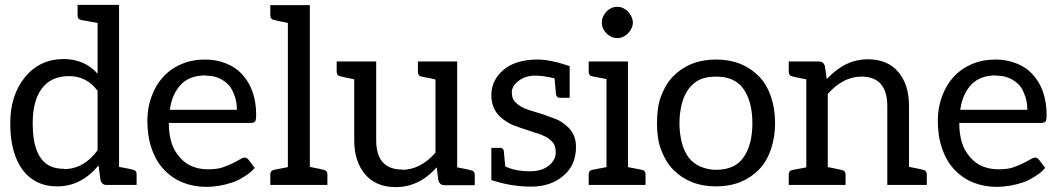

<svg xmlns="http://www.w3.org/2000/svg" viewBox="-20 -758 4336 787"><path d="M241 -516Q326 -516 380 -456V-664Q321 -675 313 -676Q298 -679 298 -694V-738H468V-74Q518 -65 526 -62Q540 -59 540 -44V0H416Q398 0 392 -19L384 -80Q313 6 214 6Q125 6 74 -60Q22 -129 22 -252Q22 -367 81 -440Q142 -516 242 -516ZM244 -65Q323 -65 380 -142V-386Q335 -446 263 -446Q190 -446 152 -396Q114 -346 114 -252Q114 -109 188 -76Q211 -66 243 -66Z M820 -514Q865 -514 904 -499Q944 -484 970 -456Q1000 -424 1014 -385Q1030 -340 1030 -289Q1030 -266 1026 -261Q1021 -254 1008 -254H672Q672 -206 684 -170Q694 -139 718 -112Q740 -87 768 -76Q798 -64 832 -64Q868 -64 890 -71Q911 -78 932 -88Q954 -99 962 -104Q975 -112 982 -112Q993 -112 999 -103L1024 -70Q1010 -52 984 -36Q954 -17 935 -11Q905 -1 881 3Q851 8 826 8Q774 8 729 -10Q686 -27 652 -63Q620 -96 602 -148Q584 -199 584 -264Q584 -316 601 -362Q618 -409 648 -442Q679 -476 723 -495Q767 -514 822 -514ZM823 -449Q758 -449 722 -412Q685 -373 676 -308H951Q951 -339 942 -364Q931 -395 918 -409Q901 -427 877 -438Q854 -448 822 -448Z M1322 -43V0H1088V-43Q1088 -59 1104 -62L1160 -73V-664Q1114 -673 1104 -676Q1088 -679 1088 -694V-737H1250V-74Q1296 -65 1306 -62Q1322 -59 1322 -43Z M1628 -62Q1703 -62 1765 -132V-432Q1756 -435 1708 -444Q1693 -447 1693 -463V-506H1854V-72Q1902 -63 1911 -60Q1926 -57 1926 -42V1H1801Q1783 1 1777 -18L1770 -72Q1698 9 1602 9Q1521 9 1476 -44Q1432 -97 1432 -183V-433Q1386 -442 1376 -445Q1360 -448 1360 -464V-506H1522V-184Q1522 -124 1548 -94Q1575 -63 1628 -63Z M2183 -514Q2236 -514 2315 -487V-357H2276Q2262 -357 2259 -371L2253 -437Q2206 -448 2175 -448H2174Q2133 -448 2105 -426Q2078 -405 2078 -380Q2078 -354 2090 -342Q2110 -319 2148 -307L2210 -288L2258 -270Q2278 -263 2300 -244Q2341 -212 2341 -156Q2341 -83 2292 -40Q2239 7 2158 7Q2075 7 1994 -20V-152H2030Q2042 -152 2045 -140L2051 -76Q2091 -56 2154 -56Q2202 -56 2232 -81Q2258 -104 2258 -132Q2258 -161 2246 -174Q2232 -190 2216 -198Q2194 -209 2174 -214Q2100 -238 2081 -246Q2057 -257 2036 -274Q1994 -309 1994 -368Q1994 -428 2042 -470Q2092 -514 2184 -514Z M2452 -641Q2447 -651 2447 -665Q2447 -680 2452 -690Q2459 -704 2466 -711Q2474 -719 2486 -725Q2496 -730 2510 -730Q2524 -730 2534 -725Q2546 -719 2554 -711Q2561 -704 2568 -690Q2574 -678 2574 -665Q2574 -653 2568 -641Q2562 -629 2554 -621Q2546 -613 2534 -607Q2524 -602 2510 -602Q2496 -602 2486 -607Q2474 -613 2466 -621Q2458 -629 2452 -641ZM2611 -62Q2626 -59 2626 -43V0H2393V-43Q2393 -59 2408 -62L2466 -73V-434L2408 -445Q2393 -448 2393 -464V-506H2554V-73Z M3015 -496Q3059 -478 3092 -444Q3123 -412 3140 -362Q3157 -313 3157 -254Q3157 -195 3140 -146Q3123 -96 3092 -64Q3059 -30 3015 -12Q2970 6 2915 6Q2860 6 2815 -12Q2771 -30 2738 -64Q2708 -95 2689 -146Q2673 -189 2673 -254Q2673 -319 2689 -362Q2708 -413 2738 -444Q2771 -478 2815 -496Q2860 -514 2915 -514Q2970 -514 3015 -496ZM3027 -112Q3064 -164 3064 -253Q3064 -342 3027 -394Q2992 -444 2915 -444Q2876 -444 2849 -432Q2823 -420 2803 -394Q2784 -368 2775 -334Q2765 -294 2765 -252Q2765 -212 2775 -172Q2784 -138 2803 -112Q2821 -89 2849 -76Q2881 -62 2915 -62Q2992 -62 3027 -112Z M3369 -434Q3444 -515 3537 -515Q3619 -515 3663 -462Q3706 -410 3706 -323V-74Q3754 -65 3763 -62Q3779 -59 3779 -43V0H3617V-322Q3617 -444 3511 -444Q3436 -444 3373 -373V-73Q3377 -73 3431 -61Q3446 -58 3446 -42V0H3213V-42Q3213 -58 3227 -61L3285 -72V-433Q3235 -442 3227 -445Q3213 -448 3213 -464V-506H3337Q3355 -506 3361 -488Z M4060 -514Q4105 -514 4144 -499Q4184 -484 4210 -456Q4240 -424 4254 -385Q4270 -340 4270 -289Q4270 -266 4266 -261Q4261 -254 4248 -254H3912Q3912 -206 3924 -170Q3934 -139 3958 -112Q3980 -87 4008 -76Q4038 -64 4072 -64Q4108 -64 4130 -71Q4151 -78 4172 -88Q4194 -99 4202 -104Q4215 -112 4222 -112Q4233 -112 4239 -103L4264 -70Q4250 -52 4224 -36Q4194 -17 4175 -11Q4145 -1 4121 3Q4091 8 4066 8Q4014 8 3969 -10Q3926 -27 3892 -63Q3860 -96 3842 -148Q3824 -199 3824 -264Q3824 -316 3841 -362Q3858 -409 3888 -442Q3919 -476 3963 -495Q4007 -514 4062 -514ZM4063 -449Q3998 -449 3962 -412Q3925 -373 3916 -308H4191Q4191 -339 4182 -364Q4171 -395 4158 -409Q4141 -427 4117 -438Q4094 -448 4062 -448Z"/></svg>

Font: Aleo
Style: Regular
Weight: 400
Designer: Alessio Laiso
Version: Version 1.1